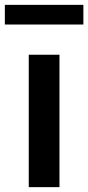

<svg xmlns="http://www.w3.org/2000/svg" viewBox="-59 -771 364 791"><path d="M59.5 0V-545.5H186V0ZM-39 -670V-751H284.5V-670Z"/></svg>

Font: Encode Sans Semi Condensed SmBd
Style: Regular
Weight: 600
Width: 4
Designer: Multiple Designers
Foundry: Impallari Type
Version: Version 2.000